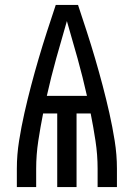

<svg xmlns="http://www.w3.org/2000/svg" viewBox="-20 -755 540 775"><path d="M48 0V-74Q48 -130 57 -186.5Q66 -243 78.5 -298.5Q91 -354 105.5 -409Q120 -464 136 -518.5Q152 -573 169.5 -627Q187 -681 205 -735H295Q313 -681 330.5 -627Q348 -573 364 -518.5Q380 -464 394.5 -409Q409 -354 421.5 -298.5Q434 -243 443 -186.5Q452 -130 452 -74V0H374V-74Q374 -130 365.5 -186Q357 -242 346 -297H289V0H211V-297H154Q143 -242 134.5 -186Q126 -130 126 -74V0ZM331 -368Q314 -444 293 -519.5Q272 -595 250 -670Q228 -595 207 -519.5Q186 -444 169 -368Z"/></svg>

Font: Iosevka Curly
Style: Regular
Weight: 400
Monospace: yes
Designer: Belleve Invis
Foundry: Belleve Invis
Version: Version 22.1.2; ttfautohint (v1.8.4)